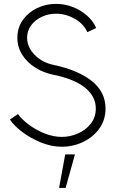

<svg xmlns="http://www.w3.org/2000/svg" viewBox="-20 -726 582 967"><path d="M291 13Q239 13 186.8 -8.2Q134.5 -29.5 92.5 -61Q50.5 -92.5 30 -124L70.5 -151.5Q88.5 -126 123.8 -99.2Q159 -72.5 203.2 -54.5Q247.5 -36.5 291.5 -36.5Q333.5 -36.5 372.8 -53.8Q412 -71 437.2 -103Q462.5 -135 462.5 -179.5Q462.5 -240 409 -283.8Q355.5 -327.5 251 -349Q200 -359 158.2 -385.2Q116.5 -411.5 92 -450Q67.5 -488.5 67.5 -535.5Q67.5 -587 95 -625.5Q122.5 -664 166.8 -685.2Q211 -706.5 262 -706.5Q304.5 -706.5 344.5 -691.5Q384.5 -676.5 416.2 -649.2Q448 -622 464.5 -585L420 -564Q400 -607.5 355.2 -632.2Q310.5 -657 262 -657Q224 -657 190.8 -641.5Q157.5 -626 137 -598.8Q116.5 -571.5 116.5 -536Q116.5 -488 155 -449.2Q193.5 -410.5 250.5 -399Q374.5 -372.5 443 -317.5Q511.5 -262.5 511.5 -179.5Q511.5 -122 480.5 -78.8Q449.5 -35.5 399 -11.2Q348.5 13 291 13ZM277.5 220.5 308.5 51.5H357.5L310.5 220.5Z"/></svg>

Font: Urbanist ExtraLight
Style: Regular
Weight: 200
Designer: Corey Hu
Foundry: Corey Hu
Version: Version 1.330; ttfautohint (v1.8.4.7-5d5b)